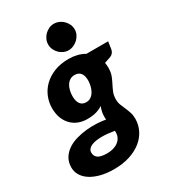

<svg xmlns="http://www.w3.org/2000/svg" viewBox="-257 -858 1008 1142"><g transform="rotate(-30 247.5 -287.5)"><path d="M0 0ZM453 -363.5Q453 -331.5 444.2 -309Q435.5 -286.5 425 -266.5Q414.5 -246.5 405.8 -225.5Q397 -204.5 397 -176Q397 -155.5 403.8 -138.2Q410.5 -121 418.5 -103Q426.5 -85 433.2 -65Q440 -45 440 -19Q439.5 21 422 56.8Q404.5 92.5 371.5 119.2Q338.5 146 290.5 161.8Q242.5 177.5 181 177.5Q130.5 177.5 90.5 167Q50.5 156.5 22.8 138.5Q-5 120.5 -20 95.8Q-35 71 -35 42.5Q-35 5 -18.5 -21.8Q-2 -48.5 25 -66.5Q52 -84.5 86.5 -94.2Q121 -104 156.8 -107.5Q192.5 -111 226.5 -109.2Q260.5 -107.5 287 -102.5Q286 -108.5 286 -114.8Q286 -121 286 -128Q286 -154.5 299.5 -188.5Q280 -175.5 254.8 -168Q229.5 -160.5 192 -160.5Q162.5 -160.5 135.5 -170.2Q108.5 -180 87.8 -200Q67 -220 54.5 -250.2Q42 -280.5 42 -322Q42 -360.5 56.8 -397.2Q71.5 -434 100.8 -462.8Q130 -491.5 173.2 -509Q216.5 -526.5 274 -526.5Q303.5 -526.5 330.8 -519.8Q358 -513 381 -499.5H530L523 -451Q518.5 -422.5 494 -412.5L450 -397.5Q453 -381 453 -363.5ZM237 -250.5Q255.5 -250.5 269.2 -260Q283 -269.5 292 -284.8Q301 -300 305.8 -319Q310.5 -338 311 -357.5Q311 -390 297.5 -408Q284 -426 256 -426Q237.5 -426 223.8 -417.2Q210 -408.5 201 -394Q192 -379.5 187.5 -360.5Q183 -341.5 183 -321Q183 -288 196.5 -269.2Q210 -250.5 237 -250.5ZM299 -7Q299 -10 299 -13Q299 -16 298.5 -18.5Q247.5 -27 211.8 -26.5Q176 -26 154 -19.2Q132 -12.5 122 -1.2Q112 10 112 23.5Q112 49 130.8 62Q149.5 75 194 75Q217 75 236.5 69Q256 63 269.8 52.2Q283.5 41.5 291.2 26.5Q299 11.5 299 -7ZM393.5 -660.5Q393.5 -642 385.5 -625.8Q377.5 -609.5 364.5 -597.2Q351.5 -585 334.8 -577.8Q318 -570.5 300.5 -570.5Q283 -570.5 267 -577.8Q251 -585 238.8 -597.2Q226.5 -609.5 219 -625.8Q211.5 -642 211.5 -660.5Q211.5 -679 219 -695.5Q226.5 -712 239.2 -724.5Q252 -737 268 -744.2Q284 -751.5 301.5 -751.5Q319.5 -751.5 336 -744.5Q352.5 -737.5 365.2 -725Q378 -712.5 385.8 -696Q393.5 -679.5 393.5 -660.5Z"/></g></svg>

Font: Lato Black
Style: Italic
Weight: 900
Italic angle: -7°
Designer: Lukasz Dziedzic
Foundry: tyPoland Lukasz Dziedzic
Version: Version 2.007; 2014-02-27